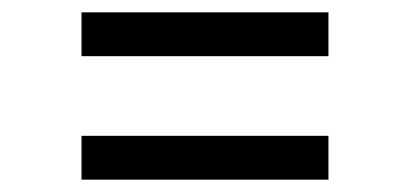

<svg xmlns="http://www.w3.org/2000/svg" viewBox="-20 -453 663 311"><path d="M112 -362V-433H512V-362ZM112 -162V-233H512V-162Z"/></svg>

Font: Figtree
Style: Regular
Weight: 400
Designer: Erik Kennedy
Foundry: Erik Kennedy
Version: Version 2.002